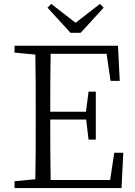

<svg xmlns="http://www.w3.org/2000/svg" viewBox="-20 -958 689 978"><path d="M241 -938 222 -919 339 -791H391L508 -919L489 -938L365 -842ZM54 -690 160 -680C162 -584 162 -487 162 -390V-335C162 -237 162 -140 160 -45L54 -35V0H599L608 -180H562L541 -41H238C236 -134 236 -230 236 -349H419L431 -247H468V-491H431L418 -389H236C236 -488 236 -587 238 -684H523L543 -546H590L581 -725H54Z"/></svg>

Font: Kiri Minchoo Light
Style: Regular
Weight: 300
Designer: Ryoko NISHIZUKA 西塚涼子 (kana & ideographs); Frank Grießhammer (Latin, Greek & Cyrillic);
akenotsuki.com/eyeben/fonts/ (U+
Foundry: Adobe
akenotsuki.com/eyeben/fonts/
Version: Version 4.002;hotconv 1.0.119;makeotfexe 2.5.65604